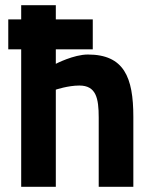

<svg xmlns="http://www.w3.org/2000/svg" viewBox="-20 -723 593 743"><path d="M62 -532V0H196V-376C196 -376 243 -392 287 -392C352 -392 362 -343 362 -268V0H496V-271C496 -424 460 -512 320 -512C265 -512 196 -476 196 -476V-532H339V-648H196V-703H62V-648H12V-532Z"/></svg>

Font: RazerF5
Style: Bold
Weight: 700
Foundry: Razer Inc.
Version: Version 2